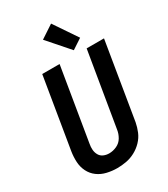

<svg xmlns="http://www.w3.org/2000/svg" viewBox="-236 -1085 1047 1198"><g transform="rotate(-30 288.0 -486.0)"><path d="M244 8Q276 8 309 2Q342 -4 373 -20.5Q404 -37 428.5 -62.5Q453 -88 466 -119.5Q479 -151 485 -183L576 -735H451L362 -201Q358 -173 343 -147.5Q328 -122 301 -109.5Q274 -97 246 -97Q225 -97 206.5 -105Q188 -113 178 -130.5Q168 -148 166.5 -168.5Q165 -189 169 -210L256 -735H131L47 -227Q41 -189 43 -152Q45 -115 61 -83Q77 -51 105.5 -30Q134 -9 170.5 -0.5Q207 8 244 8ZM376 -765 449 -813 336 -980 242 -918Z"/></g></svg>

Font: Iosevka Sparkle Oblique
Style: Bold
Weight: 700
Italic angle: -9°
Designer: Belleve Invis
Foundry: Belleve Invis
Version: Version 4.5.0; ttfautohint (v1.8.3)